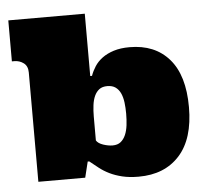

<svg xmlns="http://www.w3.org/2000/svg" viewBox="-52 -774 903 845"><g transform="rotate(-5 399.5 -351.5)"><path d="M353 -159.2Q360.8 -146 383.3 -138.4Q405.8 -130.9 424.8 -130.9Q446.8 -130.9 460.4 -141.8Q474.1 -152.8 482.2 -171.4Q490.2 -189.9 493.2 -214.4Q496.1 -238.8 496.1 -265.1Q496.1 -291 493.2 -314.5Q490.2 -337.9 482.2 -355.5Q474.1 -373 460 -383.1Q445.8 -393.1 423.8 -393.1Q401.9 -393.1 388.4 -383.1Q375 -373 366.9 -355.5Q358.9 -337.9 356 -314.5Q353 -291 353 -265.1ZM536.1 -555.2Q647.9 -555.2 710.9 -482.7Q773.9 -410.2 773.9 -270Q773.9 -129.9 708 -56.9Q642.1 16.1 526.9 16.1Q485.8 16.1 454.8 8.5Q423.8 1 399.4 -11Q375 -22.9 355 -38.6Q335 -54.2 315.9 -69.8H309.1L292 0H85V-482.9Q85 -511.2 66.9 -524.7Q48.8 -538.1 25.9 -538.1H15.1V-719.2H353V-533.2V-443.8H360.8Q368.2 -464.8 381.1 -484.9Q394 -504.9 415 -520.5Q436 -536.1 466.1 -545.7Q496.1 -555.2 536.1 -555.2Z"/></g></svg>

Font: Ultra
Style: Regular
Weight: 400
Designer: Astigmatic (AOETI)
Foundry: Astigmatic (AOETI)
Version: Version 1.001